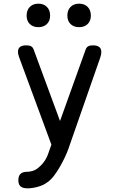

<svg xmlns="http://www.w3.org/2000/svg" viewBox="-20 -797 640 1046"><path d="M253 11 260 -9 85 -483Q82 -491 80 -499Q78 -507 78 -515Q78 -533 89.5 -541.5Q101 -550 124 -550Q141 -550 150 -544.5Q159 -539 163 -528L307 -138L447 -528Q451 -539 460 -544.5Q469 -550 486 -550Q509 -550 520.5 -541Q532 -532 532 -514Q532 -507 530.5 -499.5Q529 -492 526 -483L354 10Q347 31 334.5 57.5Q322 84 307 110.5Q292 137 274.5 160Q257 183 238 196Q215 213 185 221Q155 229 130 229Q104 229 92 218.5Q80 208 80 185V184Q80 162 91.5 150.5Q103 139 127 139Q143 139 159.5 133.5Q176 128 190 116Q204 104 213.5 92.5Q223 81 230 68.5Q237 56 242 42Q247 28 253 11ZM411 -649Q382 -649 364.5 -666Q347 -683 347 -712Q347 -742 364.5 -759.5Q382 -777 411 -777Q440 -777 457.5 -759.5Q475 -742 475 -712Q475 -683 457.5 -666Q440 -649 411 -649ZM189 -649Q160 -649 142.5 -666Q125 -683 125 -712Q125 -742 142.5 -759.5Q160 -777 189 -777Q218 -777 235.5 -759.5Q253 -742 253 -712Q253 -683 235.5 -666Q218 -649 189 -649Z"/></svg>

Font: Maple Mono NL
Style: Regular
Weight: 400
Monospace: yes
Designer: subframe7536
Version: Version 7.000